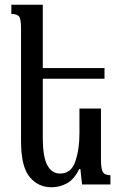

<svg xmlns="http://www.w3.org/2000/svg" viewBox="-20 -780 517 812"><path d="M315 -65Q294 -22 263.5 -5Q233 12 198 12Q141 12 105 -32Q69 -76 69 -183V-659Q69 -700 60.5 -710.5Q52 -721 28 -721V-760H161V-492H422V-447H161V-198Q161 -115 180.5 -80.5Q200 -46 234 -46Q281 -46 298.5 -97Q316 -148 316 -216V-321H407V-108Q407 -61 416.5 -50Q426 -39 447 -39V0H327L320 -65Z"/></svg>

Font: Noto Serif Armenian Condensed Regular
Style: Regular
Weight: 400
Width: 3
Designer: Monotype Design Team
Foundry: Monotype Imaging Inc.
Version: Version 1.900